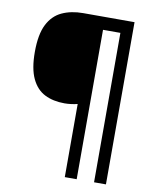

<svg xmlns="http://www.w3.org/2000/svg" viewBox="-95 -833 845 1034"><g transform="rotate(10 327.5 -316.5)"><path d="M556 127H491V-690H396V127H331V-273Q316 -269 297 -266.5Q278 -264 260 -264Q198 -264 152 -287Q106 -310 80.5 -364Q55 -418 55 -509Q55 -605 82.5 -659.5Q110 -714 160 -737Q210 -760 275 -760H556Z"/></g></svg>

Font: Noto Sans Kawi Medium
Style: Regular
Weight: 500
Designer: Fadhl Haqq
Version: Version 1.000